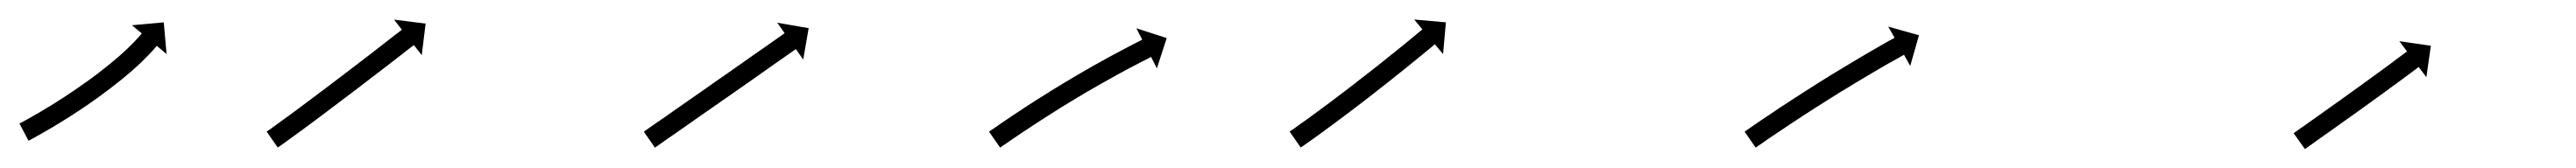

<svg xmlns="http://www.w3.org/2000/svg" viewBox="-21 -254 2649 173"><path d="M0.6 -127.6C0 -127.3 -0.5 -127 -1 -126.8L8.3 -109.1C8.9 -109.4 9.4 -109.6 9.9 -109.9L10 -109.9L10 -109.9C11.5 -110.8 13 -111.6 14.6 -112.4L14.6 -112.5L14.6 -112.5C17 -113.8 19.4 -115.1 21.8 -116.5C21.8 -116.5 21.8 -116.5 21.8 -116.5C21.8 -116.5 21.8 -116.5 21.8 -116.5C24.9 -118.3 28 -120.1 31.1 -121.9C31.1 -121.9 31.1 -121.9 31.1 -121.9C31.2 -121.9 31.2 -121.9 31.2 -121.9C34.8 -124.1 38.4 -126.3 42.1 -128.5C42.1 -128.5 42.1 -128.5 42.1 -128.5C42.1 -128.5 42.1 -128.5 42.1 -128.5C46.2 -131 50.2 -133.6 54.2 -136.1C54.2 -136.1 54.2 -136.1 54.2 -136.2C54.2 -136.2 54.2 -136.2 54.2 -136.2C58.5 -138.9 62.7 -141.7 66.9 -144.6C66.9 -144.6 66.9 -144.6 66.9 -144.6C66.9 -144.6 67 -144.6 67 -144.6C71.3 -147.6 75.5 -150.6 79.8 -153.6C79.8 -153.6 79.8 -153.6 79.8 -153.6C79.8 -153.6 79.8 -153.6 79.8 -153.6C84 -156.7 88.2 -159.8 92.3 -162.9C92.3 -162.9 92.3 -162.9 92.4 -162.9C92.4 -162.9 92.4 -163 92.4 -163C96.3 -166 100.2 -169.1 104.1 -172.2C104.1 -172.2 104.1 -172.2 104.1 -172.2C104.2 -172.2 104.2 -172.2 104.2 -172.2C107.7 -175.2 111.2 -178.1 114.7 -181.1C114.7 -181.1 114.7 -181.1 114.7 -181.2C114.7 -181.2 114.8 -181.2 114.8 -181.2C117.8 -183.9 120.7 -186.6 123.7 -189.3C123.7 -189.3 123.7 -189.3 123.7 -189.4C123.7 -189.4 123.8 -189.4 123.8 -189.4C126.2 -191.7 128.5 -194 130.8 -196.4C130.8 -196.4 130.9 -196.4 130.9 -196.5C130.9 -196.5 130.9 -196.5 130.9 -196.5C132.6 -198.3 134.3 -200.1 136 -201.9C136 -201.9 136 -202 136 -202C136.1 -202 136.1 -202 136.1 -202C137.1 -203.2 138.1 -204.3 139.1 -205.5C139.1 -205.5 139.1 -205.5 139.2 -205.6C139.2 -205.6 139.2 -205.6 139.2 -205.6C139.5 -206 139.9 -206.4 140.2 -206.8L150.3 -198.4L147.4 -231L114.7 -228L124.8 -219.6C124.5 -219.2 124.2 -218.8 123.9 -218.4C123.9 -218.4 123.9 -218.5 123.9 -218.5C123.9 -218.5 123.9 -218.5 123.9 -218.5C123 -217.4 122.1 -216.4 121.1 -215.3C121.1 -215.3 121.1 -215.3 121.2 -215.3C121.2 -215.4 121.2 -215.4 121.2 -215.4C119.6 -213.7 118.1 -212 116.5 -210.3C116.5 -210.3 116.5 -210.3 116.5 -210.4C116.5 -210.4 116.6 -210.4 116.6 -210.4C114.4 -208.2 112.1 -206 109.9 -203.8C109.9 -203.8 109.9 -203.8 109.9 -203.9C110 -203.9 110 -203.9 110 -203.9C107.2 -201.3 104.3 -198.7 101.5 -196.1C101.5 -196.1 101.5 -196.2 101.5 -196.2C101.5 -196.2 101.6 -196.2 101.6 -196.2C98.2 -193.3 94.9 -190.5 91.5 -187.7C91.5 -187.7 91.5 -187.7 91.5 -187.7C91.5 -187.7 91.5 -187.7 91.5 -187.7C87.8 -184.7 84 -181.7 80.2 -178.8C80.2 -178.8 80.2 -178.8 80.2 -178.8C80.2 -178.8 80.3 -178.8 80.3 -178.8C76.2 -175.8 72.2 -172.8 68.1 -169.8C68.1 -169.8 68.1 -169.8 68.1 -169.9C68.1 -169.9 68.2 -169.9 68.2 -169.9C64 -166.9 59.8 -164 55.6 -161.1C55.6 -161.1 55.6 -161.1 55.7 -161.1C55.7 -161.1 55.7 -161.2 55.7 -161.2C51.6 -158.4 47.4 -155.6 43.3 -152.9C43.3 -152.9 43.3 -152.9 43.3 -152.9C43.3 -153 43.4 -153 43.4 -153C39.4 -150.4 35.5 -148 31.6 -145.5C31.6 -145.5 31.6 -145.5 31.6 -145.5C31.6 -145.5 31.6 -145.5 31.6 -145.5C28.1 -143.4 24.5 -141.2 20.9 -139.1C20.9 -139.1 21 -139.1 21 -139.1C21 -139.1 21 -139.1 21 -139.1C18 -137.3 15 -135.6 11.9 -133.9C11.9 -133.9 11.9 -133.9 11.9 -133.9C12 -133.9 12 -133.9 12 -133.9C9.6 -132.6 7.3 -131.3 5 -130L5 -130L5 -130C3.5 -129.2 2 -128.4 0.5 -127.6L0.5 -127.6Z M254.7 -119.5C254.2 -119.2 253.7 -118.8 253.2 -118.5L264.6 -102.1C265.1 -102.4 265.6 -102.8 266.1 -103.1L266.2 -103.1L266.2 -103.1C267.6 -104.2 269.1 -105.2 270.5 -106.2L270.5 -106.2L270.6 -106.2C272.8 -107.9 275.1 -109.5 277.4 -111.2L277.4 -111.2L277.4 -111.2C280.4 -113.4 283.4 -115.5 286.4 -117.7L286.4 -117.7L286.4 -117.7C290 -120.3 293.5 -123 297.1 -125.6L297.1 -125.6L297.1 -125.6C301 -128.5 305 -131.5 308.9 -134.4L308.9 -134.4L308.9 -134.4C313.2 -137.6 317.4 -140.8 321.6 -144L321.6 -144L321.6 -144C326 -147.3 330.4 -150.6 334.7 -153.9C339.1 -157.2 343.4 -160.5 347.8 -163.8C352 -167.1 356.2 -170.3 360.4 -173.5C364.4 -176.5 368.3 -179.6 372.3 -182.6C375.8 -185.3 379.3 -188 382.8 -190.7C385.8 -193 388.8 -195.3 391.7 -197.6C394 -199.4 396.3 -201.2 398.6 -203C400.1 -204.1 401.6 -205.3 403 -206.4C403.5 -206.8 404.1 -207.2 404.6 -207.6L412.7 -197.2L416.7 -229.7L384.2 -233.8L392.3 -223.4C391.8 -223 391.3 -222.6 390.7 -222.2C389.3 -221 387.8 -219.9 386.3 -218.8C384.1 -217 381.8 -215.2 379.5 -213.5C376.5 -211.2 373.6 -208.9 370.6 -206.6C367.1 -203.9 363.6 -201.1 360.1 -198.4C356.1 -195.4 352.2 -192.4 348.3 -189.4C344.1 -186.2 339.9 -183 335.7 -179.7C331.3 -176.4 327 -173.1 322.6 -169.8C318.3 -166.5 313.9 -163.2 309.6 -159.9L309.6 -160L309.6 -160C305.4 -156.8 301.2 -153.6 296.9 -150.4L296.9 -150.5L297 -150.5C293 -147.5 289.1 -144.6 285.1 -141.6L285.1 -141.6L285.1 -141.6C281.6 -139 278.1 -136.4 274.6 -133.8L274.6 -133.8L274.6 -133.9C271.6 -131.7 268.7 -129.5 265.7 -127.4L265.7 -127.4L265.7 -127.4C263.5 -125.8 261.2 -124.1 258.9 -122.5L258.9 -122.5L259 -122.5C257.5 -121.5 256.1 -120.5 254.7 -119.5L254.7 -119.5Z M642.7 -119.5C642.2 -119.2 641.6 -118.8 641.1 -118.4L652.5 -102C653.1 -102.4 653.6 -102.8 654.2 -103.1C655.7 -104.2 657.2 -105.3 658.8 -106.4C661.2 -108 663.5 -109.7 665.9 -111.4C669 -113.5 672.1 -115.7 675.2 -117.8C678.9 -120.4 682.5 -123 686.2 -125.5C690.3 -128.4 694.4 -131.2 698.4 -134.1C702.8 -137.1 707.2 -140.2 711.5 -143.2C716 -146.4 720.6 -149.5 725.1 -152.7C729.6 -155.8 734.1 -159 738.6 -162.1C742.9 -165.2 747.3 -168.3 751.7 -171.3C755.7 -174.2 759.8 -177 763.9 -179.9C767.5 -182.4 771.2 -185 774.8 -187.6C777.9 -189.7 781 -191.9 784.1 -194.1C786.5 -195.7 788.8 -197.4 791.2 -199.1C792.7 -200.2 794.3 -201.2 795.8 -202.3C796.3 -202.7 796.9 -203.1 797.4 -203.5L805 -192.7L810.6 -225L778.3 -230.6L785.9 -219.8C785.3 -219.4 784.8 -219 784.3 -218.7C782.7 -217.6 781.2 -216.5 779.7 -215.4C777.3 -213.8 774.9 -212.1 772.6 -210.4C769.5 -208.3 766.4 -206.1 763.3 -203.9C759.7 -201.4 756 -198.8 752.4 -196.3C748.3 -193.4 744.2 -190.5 740.2 -187.7C735.8 -184.6 731.5 -181.6 727.1 -178.5C722.6 -175.4 718.1 -172.2 713.6 -169.1C709.1 -165.9 704.6 -162.8 700.1 -159.6C695.7 -156.6 691.4 -153.5 687 -150.5C682.9 -147.6 678.8 -144.8 674.7 -141.9C671.1 -139.3 667.4 -136.8 663.8 -134.2C660.7 -132.1 657.6 -129.9 654.5 -127.8C652.1 -126.1 649.7 -124.4 647.3 -122.8C645.8 -121.7 644.3 -120.6 642.7 -119.5Z M997.8 -119.6C997.2 -119.2 996.7 -118.8 996.1 -118.4L1007.5 -102C1008.1 -102.4 1008.7 -102.8 1009.2 -103.2C1010.8 -104.3 1012.4 -105.4 1013.9 -106.4L1013.9 -106.4L1013.9 -106.4C1016.4 -108.1 1018.8 -109.8 1021.3 -111.5L1021.3 -111.5L1021.3 -111.5C1024.5 -113.6 1027.7 -115.8 1030.9 -118L1030.9 -118L1030.8 -117.9C1034.6 -120.5 1038.5 -123 1042.3 -125.5L1042.3 -125.5L1042.3 -125.5C1046.5 -128.3 1050.8 -131.1 1055.1 -133.8L1055.1 -133.8L1055.1 -133.8C1059.7 -136.8 1064.3 -139.7 1069 -142.6L1069 -142.6L1068.9 -142.6C1073.7 -145.5 1078.6 -148.5 1083.4 -151.4L1083.4 -151.4L1083.4 -151.4C1088.2 -154.3 1093.1 -157.2 1097.9 -160.1L1097.9 -160.1L1097.9 -160C1102.6 -162.8 1107.4 -165.5 1112.2 -168.3L1112.1 -168.2L1112.1 -168.2C1116.6 -170.8 1121.1 -173.3 1125.6 -175.7L1125.5 -175.7L1125.5 -175.7C1129.6 -177.9 1133.6 -180.1 1137.6 -182.3L1137.6 -182.3L1137.6 -182.3C1141 -184.1 1144.4 -185.9 1147.9 -187.7L1147.9 -187.7L1147.9 -187.7C1150.5 -189.1 1153.1 -190.5 1155.8 -191.8L1155.8 -191.8L1155.8 -191.8C1157.5 -192.7 1159.2 -193.6 1160.9 -194.4C1161.5 -194.7 1162.1 -195.1 1162.7 -195.4L1168.7 -183.6L1178.8 -214.8L1147.6 -224.9L1153.6 -213.2C1153 -212.9 1152.4 -212.6 1151.8 -212.2C1150.1 -211.4 1148.3 -210.5 1146.6 -209.6L1146.6 -209.6L1146.6 -209.6C1143.9 -208.2 1141.3 -206.8 1138.6 -205.4L1138.6 -205.4L1138.6 -205.4C1135.1 -203.6 1131.6 -201.8 1128.2 -199.9L1128.2 -199.9L1128.2 -199.9C1124.1 -197.7 1120 -195.5 1115.9 -193.3L1115.9 -193.3L1115.9 -193.2C1111.3 -190.7 1106.8 -188.2 1102.3 -185.7L1102.3 -185.6L1102.3 -185.6C1097.4 -182.9 1092.6 -180.1 1087.9 -177.3L1087.8 -177.3L1087.8 -177.3C1082.9 -174.4 1078 -171.5 1073.1 -168.5L1073 -168.5L1073 -168.5C1068.1 -165.6 1063.3 -162.6 1058.4 -159.6L1058.4 -159.6L1058.4 -159.5C1053.7 -156.6 1049 -153.7 1044.3 -150.7L1044.3 -150.7L1044.3 -150.7C1040 -147.9 1035.6 -145.1 1031.3 -142.3L1031.3 -142.2L1031.3 -142.2C1027.4 -139.7 1023.6 -137.1 1019.7 -134.6L1019.7 -134.6L1019.7 -134.6C1016.5 -132.4 1013.2 -130.2 1010 -128L1010 -128L1010 -128C1007.5 -126.3 1005 -124.6 1002.6 -122.9L1002.6 -122.9L1002.6 -122.9C1001 -121.8 999.4 -120.7 997.8 -119.6Z M1306.7 -119.6C1306.2 -119.2 1305.7 -118.8 1305.2 -118.5L1316.6 -102.1C1317.1 -102.4 1317.6 -102.8 1318.2 -103.1L1318.2 -103.1L1318.2 -103.2C1319.7 -104.2 1321.2 -105.2 1322.6 -106.3L1322.6 -106.3L1322.7 -106.3C1325 -107.9 1327.3 -109.6 1329.6 -111.2L1329.6 -111.2L1329.6 -111.2C1332.6 -113.4 1335.6 -115.5 1338.6 -117.7L1338.6 -117.7L1338.6 -117.7C1342.1 -120.3 1345.7 -122.9 1349.2 -125.5L1349.2 -125.5L1349.2 -125.5C1353.1 -128.4 1357.1 -131.4 1361 -134.3L1361 -134.3L1361 -134.3C1365.2 -137.5 1369.4 -140.6 1373.6 -143.8L1373.6 -143.8L1373.6 -143.8C1377.9 -147.1 1382.2 -150.4 1386.5 -153.7L1386.5 -153.7L1386.5 -153.7C1390.8 -157.1 1395.1 -160.4 1399.3 -163.8L1399.3 -163.8L1399.4 -163.8C1403.5 -167 1407.6 -170.3 1411.7 -173.5L1411.7 -173.5L1411.7 -173.6C1415.6 -176.6 1419.4 -179.7 1423.3 -182.8L1423.3 -182.8L1423.3 -182.8C1426.7 -185.5 1430.1 -188.3 1433.5 -191.1L1433.5 -191.1L1433.5 -191.1C1436.4 -193.4 1439.3 -195.8 1442.2 -198.2L1442.2 -198.2L1442.2 -198.2C1444.4 -200 1446.6 -201.8 1448.8 -203.6L1448.8 -203.6L1448.8 -203.6C1450.2 -204.8 1451.6 -206 1453.1 -207.2C1453.6 -207.6 1454.1 -208 1454.6 -208.4L1463 -198.3L1465.9 -231L1433.3 -233.9L1441.7 -223.8C1441.2 -223.4 1440.7 -222.9 1440.3 -222.5C1438.8 -221.4 1437.4 -220.2 1436 -219L1436 -219L1436 -219C1433.9 -217.2 1431.7 -215.4 1429.5 -213.6L1429.5 -213.6L1429.5 -213.6C1426.6 -211.3 1423.8 -208.9 1420.9 -206.6L1420.9 -206.6L1420.9 -206.6C1417.5 -203.8 1414.1 -201.1 1410.7 -198.3L1410.7 -198.3L1410.7 -198.4C1406.9 -195.3 1403.1 -192.2 1399.3 -189.2L1399.3 -189.2L1399.3 -189.2C1395.2 -186 1391.1 -182.7 1387 -179.5L1387 -179.5L1387 -179.5C1382.8 -176.2 1378.5 -172.9 1374.2 -169.6L1374.3 -169.6L1374.3 -169.6C1370 -166.3 1365.7 -163 1361.4 -159.7L1361.4 -159.7L1361.4 -159.7C1357.3 -156.6 1353.1 -153.4 1349 -150.3L1349 -150.3L1349 -150.3C1345.1 -147.4 1341.2 -144.5 1337.3 -141.6L1337.3 -141.6L1337.3 -141.6C1333.8 -139 1330.3 -136.4 1326.8 -133.9L1326.8 -133.9L1326.8 -133.9C1323.9 -131.7 1320.9 -129.6 1317.9 -127.5L1317.9 -127.5L1317.9 -127.5C1315.7 -125.9 1313.4 -124.2 1311.1 -122.6L1311.1 -122.6L1311.1 -122.6C1309.7 -121.6 1308.2 -120.6 1306.7 -119.5L1306.7 -119.5Z M1774.8 -119.6C1774.2 -119.2 1773.7 -118.8 1773.1 -118.4L1784.5 -102C1785.1 -102.4 1785.7 -102.8 1786.2 -103.2C1787.8 -104.3 1789.3 -105.3 1790.9 -106.4L1790.9 -106.4L1790.9 -106.4C1793.3 -108.1 1795.8 -109.8 1798.2 -111.5L1798.2 -111.5L1798.2 -111.5C1801.4 -113.6 1804.6 -115.8 1807.7 -117.9L1807.7 -117.9L1807.7 -117.9C1811.5 -120.5 1815.3 -123 1819.1 -125.5L1819.1 -125.5L1819 -125.5C1823.3 -128.3 1827.5 -131.1 1831.8 -133.9L1831.7 -133.9L1831.7 -133.9C1836.3 -136.8 1840.8 -139.8 1845.4 -142.7L1845.4 -142.7L1845.4 -142.7C1850.1 -145.7 1854.8 -148.7 1859.6 -151.7L1859.6 -151.7L1859.6 -151.7C1864.3 -154.6 1869.1 -157.6 1873.8 -160.6L1873.8 -160.5L1873.8 -160.5C1878.4 -163.4 1883.1 -166.2 1887.7 -169L1887.7 -169L1887.7 -169C1892.1 -171.6 1896.4 -174.2 1900.8 -176.8L1900.8 -176.8L1900.8 -176.8C1904.7 -179.1 1908.6 -181.4 1912.5 -183.7L1912.5 -183.7L1912.5 -183.7C1915.9 -185.6 1919.2 -187.5 1922.5 -189.5L1922.5 -189.5L1922.5 -189.4C1925.1 -190.9 1927.7 -192.4 1930.3 -193.8L1930.3 -193.8L1930.3 -193.8C1931.9 -194.8 1933.6 -195.7 1935.2 -196.6C1935.8 -197 1936.4 -197.3 1937 -197.6L1943.4 -186.1L1952.4 -217.7L1920.8 -226.6L1927.3 -215.1C1926.7 -214.8 1926.1 -214.4 1925.5 -214.1C1923.8 -213.2 1922.1 -212.2 1920.4 -211.3L1920.4 -211.3L1920.4 -211.3C1917.8 -209.8 1915.2 -208.3 1912.6 -206.8L1912.6 -206.8L1912.6 -206.8C1909.2 -204.9 1905.9 -202.9 1902.5 -201L1902.5 -201L1902.5 -201C1898.5 -198.7 1894.6 -196.4 1890.6 -194L1890.6 -194L1890.6 -194C1886.2 -191.4 1881.8 -188.8 1877.4 -186.1L1877.4 -186.1L1877.4 -186.1C1872.7 -183.3 1868 -180.4 1863.4 -177.6L1863.3 -177.6L1863.3 -177.6C1858.5 -174.6 1853.7 -171.6 1848.9 -168.6L1848.9 -168.6L1848.9 -168.6C1844.1 -165.6 1839.4 -162.6 1834.6 -159.5L1834.6 -159.5L1834.6 -159.5C1830 -156.6 1825.4 -153.6 1820.8 -150.6L1820.8 -150.6L1820.8 -150.6C1816.5 -147.8 1812.3 -145 1808 -142.2L1808 -142.2L1808 -142.2C1804.2 -139.6 1800.4 -137.1 1796.6 -134.5L1796.5 -134.5L1796.5 -134.5C1793.3 -132.3 1790.1 -130.2 1786.9 -128L1786.9 -128L1786.9 -128C1784.4 -126.3 1782 -124.6 1779.5 -122.9L1779.5 -122.9L1779.5 -122.9C1777.9 -121.8 1776.4 -120.7 1774.8 -119.6Z M2339.1 -117.8C2338.6 -117.5 2338.2 -117.1 2337.7 -116.8L2349.3 -100.5C2349.8 -100.8 2350.2 -101.2 2350.7 -101.5C2351.9 -102.4 2353.2 -103.3 2354.4 -104.1C2356.4 -105.5 2358.3 -106.9 2360.3 -108.3C2362.8 -110.1 2365.3 -111.9 2367.8 -113.7C2370.8 -115.8 2373.8 -117.9 2376.8 -120C2380.1 -122.4 2383.4 -124.7 2386.7 -127.1C2390.3 -129.6 2393.8 -132.1 2397.4 -134.7C2401 -137.3 2404.6 -139.9 2408.3 -142.5C2411.9 -145.1 2415.6 -147.8 2419.2 -150.4L2419.2 -150.4L2419.2 -150.4C2422.7 -152.9 2426.2 -155.5 2429.7 -158L2429.7 -158L2429.7 -158C2433 -160.4 2436.3 -162.8 2439.5 -165.2L2439.5 -165.2L2439.5 -165.2C2442.5 -167.3 2445.4 -169.5 2448.3 -171.6L2448.3 -171.6L2448.3 -171.6C2450.8 -173.5 2453.2 -175.3 2455.7 -177.1C2457.6 -178.5 2459.5 -179.9 2461.4 -181.3C2462.6 -182.3 2463.8 -183.2 2465 -184.1C2465.4 -184.4 2465.9 -184.7 2466.3 -185L2474.2 -174.5L2478.8 -206.9L2446.4 -211.6L2454.3 -201C2453.9 -200.7 2453.4 -200.4 2453 -200.1C2451.8 -199.2 2450.6 -198.3 2449.4 -197.4C2447.5 -196 2445.6 -194.6 2443.7 -193.2C2441.3 -191.4 2438.9 -189.5 2436.4 -187.7L2436.4 -187.7L2436.4 -187.7C2433.5 -185.6 2430.6 -183.5 2427.7 -181.3L2427.7 -181.3L2427.7 -181.3C2424.5 -178.9 2421.2 -176.6 2417.9 -174.2L2417.9 -174.2L2417.9 -174.2C2414.5 -171.7 2411 -169.1 2407.5 -166.6L2407.5 -166.6L2407.5 -166.6C2403.9 -164 2400.2 -161.4 2396.6 -158.8C2393 -156.1 2389.3 -153.5 2385.7 -150.9C2382.2 -148.4 2378.7 -145.9 2375.1 -143.4C2371.8 -141 2368.5 -138.7 2365.2 -136.3C2362.2 -134.2 2359.2 -132.1 2356.3 -130C2353.7 -128.2 2351.2 -126.4 2348.7 -124.6C2346.7 -123.2 2344.8 -121.8 2342.8 -120.5C2341.6 -119.6 2340.3 -118.7 2339.1 -117.8Z"/></svg>

Font: FRB American Cursive Just Arrows Ultra
Style: Bold Italic
Weight: 1000
Italic angle: -25°
Version: Version 2.0;Modular Font Editor K font №1